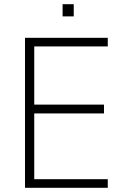

<svg xmlns="http://www.w3.org/2000/svg" viewBox="-20 -894 592 914"><path d="M278 -816H331V-874H278ZM99 0H493V-41H143V-354H475V-396H143V-673H493V-714H99Z"/></svg>

Font: Kathrein 35 Thin
Style: Regular
Weight: 250
Designer: Lazydogs Typefoundry, based on Open Sans by Ascender Corporation
Foundry: Lazydogs Typefoundry
Version: Version 1.003;PS 001.003;hotconv 1.0.88;makeotf.lib2.5.64775